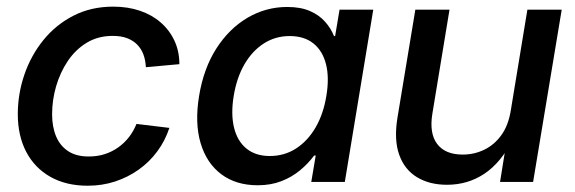

<svg xmlns="http://www.w3.org/2000/svg" viewBox="-20 -559 1767 590"><path d="M249.5 11.7Q183.1 11.7 134.8 -15.6Q86.4 -43 60.5 -92.5Q34.7 -142.1 34.7 -208Q34.7 -270.5 54.9 -329.6Q75.2 -388.7 113.3 -435.8Q151.4 -482.9 205.6 -510.7Q259.8 -538.6 328.1 -538.6Q373 -538.6 410.2 -525.9Q447.3 -513.2 474.1 -489.7Q501 -466.3 516.1 -433.8Q531.2 -401.4 531.2 -361.8L428.2 -352.5Q427.2 -374 420.7 -391.6Q414.1 -409.2 401.6 -421.9Q389.2 -434.6 370.6 -441.7Q352.1 -448.7 326.2 -448.7Q281.2 -448.7 246.6 -427.7Q211.9 -406.7 188.2 -371.3Q164.6 -335.9 152.3 -293.5Q140.1 -251 140.1 -208Q140.1 -169.4 152.3 -140.1Q164.6 -110.8 189.5 -94.5Q214.4 -78.1 252.4 -78.1Q279.3 -78.1 302 -85.4Q324.7 -92.8 343.5 -106.2Q362.3 -119.6 376.5 -137.9Q390.6 -156.2 399.4 -178.2L500.5 -166Q487.3 -126 463.1 -93.5Q439 -61 406 -37.6Q373 -14.2 333.5 -1.2Q293.9 11.7 249.5 11.7Z M772 10.3Q705.1 10.3 659.9 -23.7Q614.7 -57.6 596.4 -119.4Q578.1 -181.2 591.8 -264.2Q605.5 -348.1 644.5 -409.4Q683.6 -470.7 740.2 -504.2Q796.9 -537.6 862.8 -537.6Q903.8 -537.6 932.4 -525.1Q960.9 -512.7 979 -492.2Q997.1 -471.7 1006.3 -448.2H1009.8L1023.4 -529.3H1127L1039.6 0H936.5L950.2 -81.1H945.3Q927.2 -56.6 902.3 -35.9Q877.4 -15.1 845 -2.4Q812.5 10.3 772 10.3ZM809.1 -79.6Q854 -79.6 889.9 -102.8Q925.8 -126 950 -167.7Q974.1 -209.5 982.9 -264.6Q992.2 -320.3 981.9 -361.3Q971.7 -402.3 943.4 -425.3Q915 -448.2 870.1 -448.2Q826.2 -448.2 790.8 -425.5Q755.4 -402.8 731.4 -361.8Q707.5 -320.8 698.2 -264.6Q689 -208.5 699.2 -166.7Q709.5 -125 737.5 -102.3Q765.6 -79.6 809.1 -79.6Z M1353.5 8.8Q1299.8 8.8 1261.5 -14.4Q1223.1 -37.6 1206.8 -83.3Q1190.4 -128.9 1201.2 -196.3L1256.3 -529.3H1361.3L1308.6 -209.5Q1298.8 -148.9 1323.5 -116.5Q1348.1 -84 1401.9 -84Q1437 -84 1468 -98.9Q1499 -113.8 1520.8 -144Q1542.5 -174.3 1549.8 -220.7L1600.6 -529.3H1706.1L1618.2 0H1516.6L1537.6 -130.4H1555.7Q1519.5 -59.1 1468.5 -25.1Q1417.5 8.8 1353.5 8.8Z"/></svg>

Font: Inter 24pt Medium
Style: Italic
Weight: 500
Italic angle: -9.3988°
Designer: Rasmus Andersson
Foundry: rsms
Version: Version 4.001;git-66647c0bb